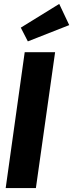

<svg xmlns="http://www.w3.org/2000/svg" viewBox="-20 -959 373 979"><path d="M261 -693 163 0H9L106 -693ZM282 -939 333 -831 122 -748 86 -818Z"/></svg>

Font: Fira Sans Extra Condensed
Style: Bold Italic
Weight: 700
Width: 3
Italic angle: -8°
Designer: Carrois Corporate & Edenspiekermann AG
Foundry: Carrois Corporate GbR & Edenspiekermann AG
Version: Version 4.203